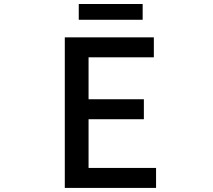

<svg xmlns="http://www.w3.org/2000/svg" viewBox="-20 -919 1040 939"><path d="M296.9 0V-736.3H732.4V-638.7H413.1V-433.6H683.6V-335.9H413.1V-97.7H743.2V0ZM365.2 -822.3V-899.4H677.7V-822.3Z"/></svg>

Font: GenEi Gothic M SemiBold
Style: Regular
Weight: 500
Designer: o_tamon (Modified); [Source Han Sans]
Ryoko NISHIZUKA  (kana & ideographs); Paul D. Hunt (Latin, Greek & Cyrillic); Wenl
Version: Version 1.1a;Original Version 1.004